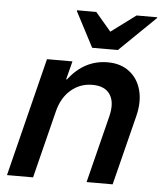

<svg xmlns="http://www.w3.org/2000/svg" viewBox="-52 -762 686 807"><g transform="rotate(5 291.0 -358.0)"><path d="M7.5 0 132.5 -500H240L220 -422.5H223.3Q290 -509.2 388.3 -509.2Q443.3 -509.2 480 -480.8Q516.7 -452.5 529.6 -404.2Q542.5 -355.8 527.5 -295L453.3 0H343.3L414.2 -282.5Q429.2 -341.7 407.5 -375.4Q385.8 -409.2 332.5 -409.2Q280 -409.2 241.2 -375.4Q202.5 -341.7 188.3 -282.5L117.5 0ZM317.5 -564.2 240 -712.5 240.8 -715.8H321.7L387.5 -638.3L491.7 -715.8H579.2L578.3 -712.5L425.8 -564.2Z"/></g></svg>

Font: Funnel Sans Medium
Style: Italic
Weight: 500
Italic angle: -14.036°
Version: Version 1.000; Beta; Release 5; Build 24; ttfautohint (v1.8.